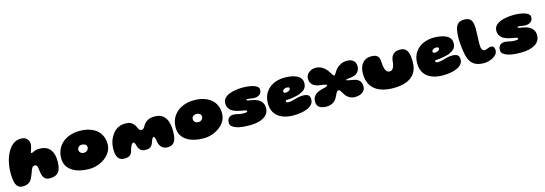

<svg xmlns="http://www.w3.org/2000/svg" viewBox="18 -1632 7604 2680"><g transform="rotate(-15 3820.0 -291.5)"><path d="M133.5 25Q92.5 25 70 8.8Q47.5 -7.5 34.5 -35.5Q29.5 -46 25.5 -62.8Q21.5 -79.5 18.2 -100.8Q15 -122 13.2 -146Q11.5 -170 11.5 -195Q11.5 -232.5 15.2 -270.5Q19 -308.5 26.8 -345.2Q34.5 -382 46.5 -416.8Q58.5 -451.5 75 -483Q91.5 -514.5 112.5 -542Q143 -581.5 183 -603.8Q223 -626 274 -626Q326 -626 357.5 -596.5Q389 -567 389 -517.5Q389 -503.5 386 -489.2Q383 -475 378.8 -461.8Q374.5 -448.5 370.5 -436.5Q366.5 -424.5 363.5 -415.2Q360.5 -406 360.5 -400.5Q360.5 -393 367.5 -393Q376 -393 385.5 -397.5Q395 -402 408 -408Q421 -414 440.5 -418.5Q460 -423 488.5 -423Q545.5 -423 584 -404.5Q622.5 -386 645.8 -353.5Q669 -321 679 -279Q689 -237 689 -190Q689 -168.5 687.2 -148.5Q685.5 -128.5 682.2 -111.2Q679 -94 674.2 -79.5Q669.5 -65 663.5 -54Q645 -20.5 611.8 -3.2Q578.5 14 528.5 14Q487.5 14 464.8 -0.2Q442 -14.5 430 -41Q425.5 -51.5 422 -63.8Q418.5 -76 415.8 -90.2Q413 -104.5 410.8 -120.2Q408.5 -136 406.5 -153Q404.5 -169 401.8 -180.5Q399 -192 394.5 -199.2Q390 -206.5 382.5 -210.2Q375 -214 363.5 -214Q354 -214 346.5 -211.5Q339 -209 333 -203.5Q327 -198 321.8 -189Q316.5 -180 312 -167Q305 -147 299.2 -131.5Q293.5 -116 288 -102.5Q282.5 -89 276 -75Q269.5 -61 261 -44Q243.5 -11 211.5 7Q179.5 25 133.5 25Z M1087 31Q1022 31 961.2 17.2Q900.5 3.5 852.2 -25.8Q804 -55 775.8 -101.5Q747.5 -148 747.5 -214Q747.5 -286.5 774.2 -343Q801 -399.5 848.2 -438.8Q895.5 -478 958 -498.2Q1020.5 -518.5 1092.5 -518.5Q1164 -518.5 1224.8 -501Q1285.5 -483.5 1330.5 -448.5Q1375.5 -413.5 1400.2 -361.2Q1425 -309 1425 -239Q1425 -180.5 1396.5 -131.2Q1368 -82 1319.8 -45.8Q1271.5 -9.5 1211.2 10.8Q1151 31 1087 31ZM1073 -207Q1091 -207 1104.2 -212.2Q1117.5 -217.5 1126.2 -226.8Q1135 -236 1139.5 -247.5Q1144 -259 1144 -271.5Q1144 -285 1138 -295Q1132 -305 1122 -311.5Q1112 -318 1099.8 -321.2Q1087.5 -324.5 1074.5 -324.5Q1056 -324.5 1041 -317.5Q1026 -310.5 1017.2 -297.5Q1008.5 -284.5 1008.5 -266.5Q1008.5 -249.5 1017 -236Q1025.5 -222.5 1040.2 -214.8Q1055 -207 1073 -207Z M1598.5 17.5Q1555 17.5 1529.8 -3.8Q1504.5 -25 1493.8 -61.2Q1483 -97.5 1483 -142.5Q1483 -158.5 1484.2 -176Q1485.5 -193.5 1488.5 -211.2Q1491.5 -229 1496 -246.8Q1500.5 -264.5 1507.2 -281.8Q1514 -299 1522.5 -315Q1561 -386.5 1613.8 -419.8Q1666.5 -453 1738 -453Q1782 -453 1810.5 -439Q1839 -425 1856.2 -403.5Q1873.5 -382 1882.5 -359Q1891 -338 1902.2 -322.8Q1913.5 -307.5 1930.5 -307.5Q1949 -307.5 1960.5 -315.5Q1972 -323.5 1986 -349Q1998.5 -372 2018.8 -393.2Q2039 -414.5 2071.8 -428.2Q2104.5 -442 2153.5 -442Q2227.5 -442 2271.5 -409.2Q2315.5 -376.5 2335 -317.5Q2354.5 -258.5 2354.5 -179.5Q2354.5 -160 2353.5 -142Q2352.5 -124 2350.5 -107.8Q2348.5 -91.5 2345 -77Q2341.5 -62.5 2336.5 -50Q2322.5 -16.5 2296.2 2.2Q2270 21 2225.5 21Q2184 21 2157 3.5Q2130 -14 2115.5 -42.5Q2112.5 -48.5 2110 -54.8Q2107.5 -61 2105.5 -67.8Q2103.5 -74.5 2101.8 -81.2Q2100 -88 2098.8 -95.2Q2097.5 -102.5 2096.5 -110Q2094 -131.5 2089.8 -144.5Q2085.5 -157.5 2080.5 -163.2Q2075.5 -169 2069.5 -169Q2061.5 -169 2054 -158.8Q2046.5 -148.5 2040.2 -133Q2034 -117.5 2028.5 -101.5Q2013 -58 1989.8 -40.8Q1966.5 -23.5 1919 -23.5Q1870 -23.5 1846 -46.2Q1822 -69 1813.5 -98.5Q1806.5 -123 1801.2 -137.8Q1796 -152.5 1790.5 -159Q1785 -165.5 1777 -165.5Q1770.5 -165.5 1762.5 -160Q1754.5 -154.5 1747.5 -143Q1742.5 -134.5 1737.5 -124Q1732.5 -113.5 1728.2 -101.8Q1724 -90 1721 -77.5Q1708.5 -24 1682.5 -3.2Q1656.5 17.5 1598.5 17.5Z M2741 31Q2676 31 2615.2 17.2Q2554.5 3.5 2506.2 -25.8Q2458 -55 2429.8 -101.5Q2401.5 -148 2401.5 -214Q2401.5 -286.5 2428.2 -343Q2455 -399.5 2502.2 -438.8Q2549.5 -478 2612 -498.2Q2674.5 -518.5 2746.5 -518.5Q2818 -518.5 2878.8 -501Q2939.5 -483.5 2984.5 -448.5Q3029.5 -413.5 3054.2 -361.2Q3079 -309 3079 -239Q3079 -180.5 3050.5 -131.2Q3022 -82 2973.8 -45.8Q2925.5 -9.5 2865.2 10.8Q2805 31 2741 31ZM2727 -207Q2745 -207 2758.2 -212.2Q2771.5 -217.5 2780.2 -226.8Q2789 -236 2793.5 -247.5Q2798 -259 2798 -271.5Q2798 -285 2792 -295Q2786 -305 2776 -311.5Q2766 -318 2753.8 -321.2Q2741.5 -324.5 2728.5 -324.5Q2710 -324.5 2695 -317.5Q2680 -310.5 2671.2 -297.5Q2662.5 -284.5 2662.5 -266.5Q2662.5 -249.5 2671 -236Q2679.5 -222.5 2694.2 -214.8Q2709 -207 2727 -207Z M3410 21.5Q3365 21.5 3329.8 18.8Q3294.5 16 3266.8 10.5Q3239 5 3216 -3.5Q3181 -16.5 3158.2 -35Q3135.5 -53.5 3135.5 -91Q3135.5 -132 3158.5 -156.8Q3181.5 -181.5 3226.5 -181.5Q3249.5 -181.5 3271 -176.8Q3292.5 -172 3317 -167.2Q3341.5 -162.5 3372.5 -162.5Q3389.5 -162.5 3401 -163.5Q3412.5 -164.5 3418.5 -168Q3424.5 -171.5 3424.5 -178Q3424.5 -185.5 3418.8 -189.8Q3413 -194 3395 -198Q3377 -202 3340.5 -207.5Q3284 -216.5 3243 -235.5Q3202 -254.5 3179.8 -285.5Q3157.5 -316.5 3157.5 -361.5Q3157.5 -403.5 3182 -432.5Q3206.5 -461.5 3248.5 -479.2Q3290.5 -497 3342.8 -505.2Q3395 -513.5 3450.5 -513.5Q3489.5 -513.5 3529.5 -508.8Q3569.5 -504 3603.2 -493.5Q3637 -483 3657.5 -465.8Q3678 -448.5 3678 -423Q3678 -389 3662.2 -368.5Q3646.5 -348 3622.8 -339.2Q3599 -330.5 3574.5 -330.5Q3544 -330.5 3517.8 -336Q3491.5 -341.5 3478.5 -341.5Q3470.5 -341.5 3465.2 -340.5Q3460 -339.5 3457.8 -337.2Q3455.5 -335 3455.5 -331Q3455.5 -324.5 3471.5 -320.8Q3487.5 -317 3530 -310Q3573 -303.5 3609.8 -285.8Q3646.5 -268 3669 -236Q3691.5 -204 3691.5 -154.5Q3691.5 -111 3671.5 -78.2Q3651.5 -45.5 3614.5 -23.2Q3577.5 -1 3525.8 10.2Q3474 21.5 3410 21.5Z M4036.5 46.5Q3947.5 46.5 3878.8 18.8Q3810 -9 3771.2 -65.5Q3732.5 -122 3732.5 -207.5Q3732.5 -278 3757.2 -331.8Q3782 -385.5 3825.8 -422.2Q3869.5 -459 3926.8 -477.8Q3984 -496.5 4049 -496.5Q4093 -496.5 4137 -489.8Q4181 -483 4217.5 -466.8Q4254 -450.5 4276 -422.5Q4298 -394.5 4298 -352.5Q4298 -324.5 4290.2 -303.8Q4282.5 -283 4268.5 -268Q4254.5 -253 4235.8 -242Q4217 -231 4195 -222Q4173 -213 4139.2 -205Q4105.5 -197 4070.8 -192Q4036 -187 4010.5 -187Q3995 -187 3988.5 -183.8Q3982 -180.5 3982 -172Q3982 -167 3984.2 -163Q3986.5 -159 3991 -156.5Q3996.5 -153 4005.2 -151.8Q4014 -150.5 4025 -150.5Q4050.5 -150.5 4083 -160Q4115.5 -169.5 4153.2 -179Q4191 -188.5 4233 -188.5Q4278 -188.5 4305.2 -172Q4332.5 -155.5 4332.5 -106.5Q4332.5 -65.5 4307.5 -36.2Q4282.5 -7 4240.2 11.2Q4198 29.5 4145 38Q4092 46.5 4036.5 46.5ZM4016 -289Q4027.5 -289 4042.8 -293.8Q4058 -298.5 4069.5 -307.8Q4081 -317 4081 -330Q4081 -347 4067.5 -350.8Q4054 -354.5 4039.5 -354.5Q4029.5 -354.5 4019.2 -351.2Q4009 -348 4000.5 -342.2Q3992 -336.5 3986.8 -329Q3981.5 -321.5 3981.5 -313Q3981.5 -303 3986.2 -297.8Q3991 -292.5 3999 -290.8Q4007 -289 4016 -289Z M4510.5 47Q4476 47 4444.8 37.2Q4413.5 27.5 4394 3.8Q4374.5 -20 4374.5 -62.5Q4374.5 -85.5 4380.8 -104.8Q4387 -124 4399 -139.5Q4411.5 -156 4429.2 -168.8Q4447 -181.5 4469 -190.5Q4491 -199.5 4516 -205Q4534.5 -209 4553.2 -214.2Q4572 -219.5 4584.8 -225.8Q4597.5 -232 4597.5 -239Q4597.5 -246 4582.5 -251.2Q4567.5 -256.5 4545.2 -260.2Q4523 -264 4500 -266Q4471 -269 4446.5 -278Q4422 -287 4403.5 -302Q4383.5 -318.5 4372.5 -342.2Q4361.5 -366 4361.5 -396.5Q4361.5 -429 4380 -456Q4398.5 -483 4430.5 -499.5Q4462.5 -516 4503 -516Q4528 -516 4550.5 -510Q4573 -504 4593 -492.5Q4621 -477 4644 -453Q4667 -429 4684 -399.5Q4697.5 -376.5 4709 -360.5Q4720.5 -344.5 4728.5 -344.5Q4733 -344.5 4739 -351.2Q4745 -358 4752.8 -369.5Q4760.5 -381 4769 -395Q4783.5 -418.5 4802.8 -437.5Q4822 -456.5 4845 -469.5Q4869 -483.5 4896.2 -490.8Q4923.5 -498 4953.5 -498Q5010 -498 5043 -468.5Q5076 -439 5076 -387Q5076 -351 5062 -324.8Q5048 -298.5 5023 -282.5Q5007.5 -272.5 4989 -266.5Q4970.5 -260.5 4948.5 -258Q4924 -255.5 4906.5 -253Q4889 -250.5 4880 -247.8Q4871 -245 4871 -241.5Q4871 -236.5 4899 -230Q4927 -223.5 4971 -216.5Q4987 -214 5000.8 -209.8Q5014.5 -205.5 5026.2 -199.2Q5038 -193 5047 -185Q5065 -169.5 5074.2 -147Q5083.5 -124.5 5083.5 -94.5Q5083.5 -62.5 5069.8 -40.2Q5056 -18 5033.8 -4.5Q5011.5 9 4985 15Q4958.5 21 4933.5 21Q4904.5 21 4877.8 11.8Q4851 2.5 4828 -16.5Q4812.5 -29.5 4798.8 -47.2Q4785 -65 4773 -87.5Q4767.5 -98.5 4756.8 -114.8Q4746 -131 4732.5 -131Q4723.5 -131 4714.8 -124Q4706 -117 4696.8 -101.2Q4687.5 -85.5 4676 -59Q4669 -42 4659.2 -27Q4649.5 -12 4637.2 0.2Q4625 12.5 4609.5 22Q4589.5 34 4565 40.5Q4540.5 47 4510.5 47Z M5485 39Q5401 39 5333.8 20.8Q5266.5 2.5 5219 -34.8Q5171.5 -72 5146.2 -130Q5121 -188 5121 -267.5Q5121 -289.5 5123.8 -310Q5126.5 -330.5 5132.2 -349Q5138 -367.5 5146 -383.5Q5166.5 -423.5 5203.2 -446.8Q5240 -470 5291.5 -470Q5342.5 -470 5367.8 -455Q5393 -440 5401.8 -418Q5410.5 -396 5411.5 -375.5Q5412.5 -362.5 5413.2 -350.8Q5414 -339 5415 -328.2Q5416 -317.5 5417.2 -307.8Q5418.5 -298 5420 -289Q5426 -256 5435.2 -236.5Q5444.5 -217 5458.8 -208.2Q5473 -199.5 5493 -199.5Q5506 -199.5 5518.8 -206Q5531.5 -212.5 5542.2 -229Q5553 -245.5 5560 -275Q5563.5 -289 5565.2 -302.2Q5567 -315.5 5568.2 -328.2Q5569.5 -341 5572 -353.5Q5574.5 -366 5579 -378.5Q5592 -412.5 5622.2 -434.5Q5652.5 -456.5 5708.5 -456.5Q5758 -456.5 5784.8 -431.8Q5811.5 -407 5823.5 -366Q5827 -353.5 5829.5 -339.5Q5832 -325.5 5833.2 -310.2Q5834.5 -295 5835.2 -279Q5836 -263 5836 -246.5Q5836 -142.5 5790.5 -79.8Q5745 -17 5665.8 11Q5586.5 39 5485 39Z M6194 46.5Q6105 46.5 6036.2 18.8Q5967.5 -9 5928.8 -65.5Q5890 -122 5890 -207.5Q5890 -278 5914.8 -331.8Q5939.5 -385.5 5983.2 -422.2Q6027 -459 6084.2 -477.8Q6141.5 -496.5 6206.5 -496.5Q6250.5 -496.5 6294.5 -489.8Q6338.5 -483 6375 -466.8Q6411.5 -450.5 6433.5 -422.5Q6455.5 -394.5 6455.5 -352.5Q6455.5 -324.5 6447.8 -303.8Q6440 -283 6426 -268Q6412 -253 6393.2 -242Q6374.5 -231 6352.5 -222Q6330.5 -213 6296.8 -205Q6263 -197 6228.2 -192Q6193.5 -187 6168 -187Q6152.5 -187 6146 -183.8Q6139.5 -180.5 6139.5 -172Q6139.5 -167 6141.8 -163Q6144 -159 6148.5 -156.5Q6154 -153 6162.8 -151.8Q6171.5 -150.5 6182.5 -150.5Q6208 -150.5 6240.5 -160Q6273 -169.5 6310.8 -179Q6348.5 -188.5 6390.5 -188.5Q6435.5 -188.5 6462.8 -172Q6490 -155.5 6490 -106.5Q6490 -65.5 6465 -36.2Q6440 -7 6397.8 11.2Q6355.5 29.5 6302.5 38Q6249.5 46.5 6194 46.5ZM6173.5 -289Q6185 -289 6200.2 -293.8Q6215.5 -298.5 6227 -307.8Q6238.5 -317 6238.5 -330Q6238.5 -347 6225 -350.8Q6211.5 -354.5 6197 -354.5Q6187 -354.5 6176.8 -351.2Q6166.5 -348 6158 -342.2Q6149.5 -336.5 6144.2 -329Q6139 -321.5 6139 -313Q6139 -303 6143.8 -297.8Q6148.5 -292.5 6156.5 -290.8Q6164.5 -289 6173.5 -289Z M6796.5 29.5Q6730 29.5 6685 11Q6640 -7.5 6612.5 -43Q6585 -78.5 6570.5 -129.5Q6564 -152.5 6558.8 -180.8Q6553.5 -209 6549.8 -239.5Q6546 -270 6543.2 -298.8Q6540.5 -327.5 6539.2 -351Q6538 -374.5 6538 -389.5Q6538 -464 6548.8 -518Q6559.5 -572 6590.2 -601Q6621 -630 6680 -630Q6751.5 -630 6778.5 -590.2Q6805.5 -550.5 6805.5 -465.5Q6805.5 -455 6805 -438.2Q6804.5 -421.5 6803.8 -400.8Q6803 -380 6802.2 -357.2Q6801.5 -334.5 6800.8 -312.2Q6800 -290 6799.5 -270Q6799 -250 6799 -234.5Q6799 -214.5 6802 -197.8Q6805 -181 6811.2 -168.8Q6817.5 -156.5 6826.8 -149.8Q6836 -143 6848.5 -143Q6863 -143 6878.5 -149.2Q6894 -155.5 6910.5 -161.8Q6927 -168 6944 -168Q6967.5 -168 6981.5 -150.5Q6995.5 -133 6995.5 -103.5Q6995.5 -71.5 6975.8 -46.5Q6956 -21.5 6925 -4.8Q6894 12 6859.8 20.8Q6825.5 29.5 6796.5 29.5Z M7327.5 21.5Q7282.5 21.5 7247.2 18.8Q7212 16 7184.2 10.5Q7156.5 5 7133.5 -3.5Q7098.5 -16.5 7075.8 -35Q7053 -53.5 7053 -91Q7053 -132 7076 -156.8Q7099 -181.5 7144 -181.5Q7167 -181.5 7188.5 -176.8Q7210 -172 7234.5 -167.2Q7259 -162.5 7290 -162.5Q7307 -162.5 7318.5 -163.5Q7330 -164.5 7336 -168Q7342 -171.5 7342 -178Q7342 -185.5 7336.2 -189.8Q7330.5 -194 7312.5 -198Q7294.5 -202 7258 -207.5Q7201.5 -216.5 7160.5 -235.5Q7119.5 -254.5 7097.2 -285.5Q7075 -316.5 7075 -361.5Q7075 -403.5 7099.5 -432.5Q7124 -461.5 7166 -479.2Q7208 -497 7260.2 -505.2Q7312.5 -513.5 7368 -513.5Q7407 -513.5 7447 -508.8Q7487 -504 7520.8 -493.5Q7554.5 -483 7575 -465.8Q7595.5 -448.5 7595.5 -423Q7595.5 -389 7579.8 -368.5Q7564 -348 7540.2 -339.2Q7516.5 -330.5 7492 -330.5Q7461.5 -330.5 7435.2 -336Q7409 -341.5 7396 -341.5Q7388 -341.5 7382.8 -340.5Q7377.5 -339.5 7375.2 -337.2Q7373 -335 7373 -331Q7373 -324.5 7389 -320.8Q7405 -317 7447.5 -310Q7490.5 -303.5 7527.2 -285.8Q7564 -268 7586.5 -236Q7609 -204 7609 -154.5Q7609 -111 7589 -78.2Q7569 -45.5 7532 -23.2Q7495 -1 7443.2 10.2Q7391.5 21.5 7327.5 21.5Z"/></g></svg>

Font: Gluten Thin Black
Style: Regular
Weight: 900
Version: Version 1.300